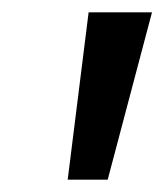

<svg xmlns="http://www.w3.org/2000/svg" viewBox="-20 -848 267 312"><path d="M124 -828 90 -556H155L227 -828Z"/></svg>

Font: Smiley Sans Oblique
Style: Regular
Weight: 400
Italic angle: -8°
Designer: oooooohmygosh, Nagisa Chen, Janine Sui, Heda Shi, Jian Li
Foundry: atelierAnchor
Version: Version 2.0.1